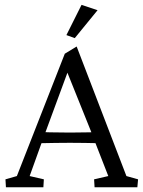

<svg xmlns="http://www.w3.org/2000/svg" viewBox="-20 -786 602 806"><path d="M4.9 0 2.9 -33.2 50.8 -46.9 252 -560.5 301.8 -590.8 510.7 -46.9 559.6 -33.2 556.6 0H377L375 -33.2L434.6 -46.9L376 -197.3L365.2 -226.6L254.9 -501L277.3 -519.5L168.9 -225.6L158.2 -196.3L104.5 -46.9L164.1 -33.2L162.1 0ZM135.7 -184.6V-232.4Q154.3 -231.4 189 -230.5Q223.6 -229.5 273.4 -229.5Q321.3 -229.5 356 -230.5Q390.6 -231.4 408.2 -232.4V-184.6Q370.1 -185.5 335.4 -186Q300.8 -186.5 273.4 -186.5Q246.1 -186.5 212.4 -186Q178.7 -185.5 135.7 -184.6ZM293.9 -626 258.8 -638.7 322.3 -765.6 389.6 -743.2Z"/></svg>

Font: Crimson Pro ExtraLight Light
Style: Regular
Weight: 300
Version: Version 1.002